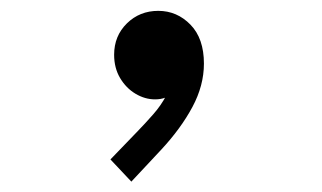

<svg xmlns="http://www.w3.org/2000/svg" viewBox="-20 -178 602 359"><path d="M225.6 161.6 186.5 120.1 237.8 66.9Q252.4 51.8 266.8 35.4Q281.2 19 290.8 0.7Q300.3 -17.6 299.8 -38.1H319.8Q317.4 -19 304.4 -5.6Q291.5 7.8 270 7.8Q251 7.8 233.4 -2.7Q215.8 -13.2 204.6 -32Q193.4 -50.8 193.4 -75.7Q193.4 -110.8 217.3 -134.3Q241.2 -157.7 275.9 -157.7Q311 -157.7 336.2 -131.8Q361.3 -106 361.3 -59.1Q361.3 -18.1 339.8 22Q318.4 62 281.7 101.6Z"/></svg>

Font: Reddit Mono SemiBold
Style: Regular
Weight: 600
Monospace: yes
Designer: Stephen Hutchings
Foundry: Reddit
Version: Version 1.014